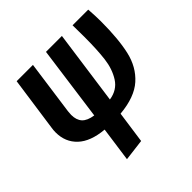

<svg xmlns="http://www.w3.org/2000/svg" viewBox="-191 -696 1083 1083"><g transform="rotate(-45 350.5 -154.5)"><path d="M378 14 351 205 222 221 251 14Q148 5 96 -44Q44 -93 44 -170Q44 -188 47 -206L93 -530H223L178 -206Q176 -186 176 -178Q176 -137 197 -114Q218 -91 266 -84L327 -530H454L392 -85Q458 -95 490.5 -146Q523 -197 531.5 -266Q540 -335 540 -436L539 -530H664Q668 -474 668 -433Q668 -292 647 -201Q626 -110 563 -53.5Q500 3 378 14Z"/></g></svg>

Font: Fira Sans Condensed SemiBold
Style: Italic
Weight: 600
Width: 3
Italic angle: -8°
Designer: bBox Type GmbH & Carrois Corporate GbR & Edenspiekermann AG
Foundry: bBox Type GmbH & Carrois Corporate GbR & Edenspiekermann AG
Version: Version 4.301